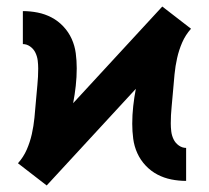

<svg xmlns="http://www.w3.org/2000/svg" viewBox="-20 -554 640 588"><path d="M123 14 79 -20 35 -54Q52 -73 62 -96Q72 -119 77.5 -143.5Q83 -168 85.5 -193.5Q88 -219 90 -244Q92 -269 94.5 -294Q97 -319 97 -344Q97 -356 95.5 -368.5Q94 -381 88.5 -392.5Q83 -404 72.5 -411.5Q62 -419 50 -419V-520Q73 -520 95.5 -515.5Q118 -511 138 -500.5Q158 -490 174 -473Q190 -456 199.5 -435Q209 -414 212 -391Q215 -368 215 -345Q215 -318 212 -291Q209 -264 204 -238L477 -534L521 -500L565 -466Q548 -447 538 -424Q528 -401 522.5 -376.5Q517 -352 514.5 -326.5Q512 -301 510 -276Q508 -251 505.5 -226Q503 -201 503 -176Q503 -164 504.5 -151.5Q506 -139 511.5 -127.5Q517 -116 527.5 -108.5Q538 -101 550 -101V0Q527 0 504.5 -4.5Q482 -9 462 -19.5Q442 -30 426 -47Q410 -64 400.5 -85Q391 -106 388 -129Q385 -152 385 -175Q385 -202 388 -229Q391 -256 396 -282Z"/></svg>

Font: Iosevka SS04 Extended
Style: Bold
Weight: 700
Width: 7
Monospace: yes
Designer: Belleve Invis
Foundry: Belleve Invis
Version: Version 19.0.0; ttfautohint (v1.8.4)